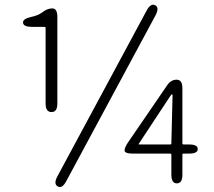

<svg xmlns="http://www.w3.org/2000/svg" viewBox="-20 -764 891 800"><path d="M221 13Q202 3 219 -29L591 -720Q608 -752 627 -742Q645 -732 628 -700L256 -9Q239 23 221 13ZM717 0Q694 0 694 -36V-119Q694 -124 689 -124H535Q499 -124 499 -137Q499 -149 513 -170L676 -408Q692 -432 716 -432Q740 -432 740 -396V-167Q740 -162 745 -162H768Q804 -162 804 -143Q804 -124 768 -124H745Q740 -124 740 -119V-36Q740 0 717 0ZM559 -166Q556 -162 561 -162H689Q694 -162 694 -167L699 -366Q699 -371 696.5 -371Q694 -371 689 -363ZM195 -297Q170 -297 170 -333V-647Q170 -652 165 -652H113Q78 -652 76 -669Q74 -685 108 -693Q138 -699 157 -713Q177 -729 198 -729Q219 -729 219 -693V-333Q219 -297 195 -297Z"/></svg>

Font: Resource Han Rounded CN Light
Style: Regular
Weight: 300
Designer: Cyano Hao (round all glyphs); Ryoko NISHIZUKA 西塚涼子 (kana, bopomofo & ideographs); Paul D. Hunt (Latin, Greek & Cyrillic)
Foundry: Cyano Hao
Version: 0.990